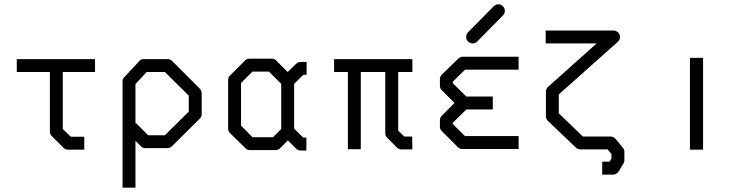

<svg xmlns="http://www.w3.org/2000/svg" viewBox="-20 -745 3484 893"><path d="M58 -410V-470H422V-410H272V-145L309 -109H372V-49H296Q284 -49 275 -58L221 -112Q212 -121 212 -133V-410Z M610 -171 612 -173 669 -116H747L858 -226V-300L747 -410H662L610 -354ZM610 -90V128H550V-366Q550 -379.5 558 -386L627 -460Q634 -470 648 -470H760Q772 -470 781 -461L909 -333Q918 -322 918 -312V-214Q918 -202 909 -193L780 -65Q771 -56 759 -56H656Q644 -56 635 -65Z M1348 -147 1390 -105H1405V-45H1378Q1366 -45 1357 -54L1319 -92L1283 -56Q1274 -47 1262 -47H1142Q1130 -47 1121 -56L1049 -127Q1041 -135 1041 -148V-372Q1041 -385 1049 -393L1120 -464Q1128 -472 1141 -472H1243Q1256 -472 1264 -464L1318 -410L1357 -448Q1366 -457 1378 -457H1406V-397H1391L1348 -355ZM1288 -145V-355L1231 -412H1154L1101 -359V-161L1154 -107H1250Z M1534 -410V-470H1898V-410H1832V-138L1860 -110H1897L1898 -50H1848Q1835 -50 1826 -59L1780 -105Q1772 -113 1772 -126V-410H1658V-51H1598V-410Z M2148 -573Q2148 -586 2157 -595L2276.5 -716Q2285.5 -725 2297 -725Q2310 -725 2319 -716Q2328 -707 2328 -694Q2328 -682 2319 -673L2199.5 -552Q2191.5 -543 2178 -543Q2166 -543 2157 -552Q2148 -561 2148 -573ZM2392 -52H2130Q2118 -52 2109 -61L2035 -135Q2026 -144 2026 -156V-186Q2026 -198 2035 -207L2094 -266L2035 -325Q2026 -334 2026 -346V-377Q2026 -389 2035 -398L2109 -470Q2120 -481 2130 -481H2392V-421H2143L2086 -365V-358L2149 -296H2272V-236H2149L2086 -174V-168L2143 -112H2392Z M2781 67V7H2815L2824 -8V-28L2806 -50H2679Q2667 -50 2658 -59L2528 -183Q2519 -192 2519 -205V-319Q2519 -332.5 2529 -341L2755 -543H2518V-603H2834Q2846 -603 2856 -593Q2864 -583.5 2864 -573Q2864 -561 2854 -551L2579 -306V-218L2691 -110H2820Q2833.5 -110 2843 -99L2877 -58Q2884 -49 2884 -39V0Q2884 8.5 2880 15L2858 52Q2854.5 57.5 2847.2 62.2Q2840 67 2832 67Z M3189 -476H3250V-49H3189Z"/></svg>

Font: IBM 3270 Semi-Condensed
Style: Condensed
Weight: 400
Monospace: yes
Version: Version 2.3.1